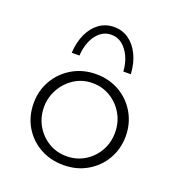

<svg xmlns="http://www.w3.org/2000/svg" viewBox="-117 -714 753 818"><g transform="rotate(20 259.5 -305.5)"><path d="M51 -198Q51 -255 78.5 -302Q106 -349 153.5 -376.5Q201 -404 260 -404Q320 -404 367 -376.5Q414 -349 441 -302Q468 -255 468 -198Q468 -141 441 -94Q414 -47 366.5 -19.5Q319 8 260 8Q200 8 153 -18.5Q106 -45 78.5 -91.5Q51 -138 51 -198ZM98 -197Q98 -151 119.5 -113.5Q141 -76 177.5 -54Q214 -32 259 -32Q304 -32 340.5 -54Q377 -76 398.5 -113.5Q420 -151 420 -197Q420 -243 398.5 -280.5Q377 -318 340.5 -340.5Q304 -363 259 -363Q213 -363 176.5 -339.5Q140 -316 119 -278Q98 -240 98 -197ZM263 -619Q301 -619 330 -598.5Q359 -578 377 -541Q395 -504 398 -454H364Q362 -490 348.5 -519.5Q335 -549 313.5 -566.5Q292 -584 263 -584Q235 -584 213.5 -566.5Q192 -549 179.5 -519.5Q167 -490 165 -454H130Q133 -504 150.5 -541Q168 -578 197 -598.5Q226 -619 263 -619Z"/></g></svg>

Font: Josefin Sans Thin Light
Style: Regular
Weight: 300
Version: Version 2.000